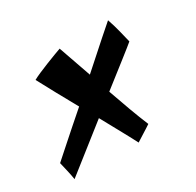

<svg xmlns="http://www.w3.org/2000/svg" viewBox="-87 -528 521 510"><g transform="rotate(-30 173.5 -273.0)"><path d="M148 -433C131 -427 70 -404 51 -393C70 -357 93 -315 116 -274C56 -222 3 -174 -3 -169C0 -156 7 -128 9 -113L146 -221C171 -175 194 -134 205 -112C217 -120 239 -133 252 -142C237 -178 221 -222 205 -268C260 -311 309 -349 318 -357C314 -372 307 -406 297 -434C292 -430 241 -385 183 -333C171 -368 159 -402 148 -433Z"/></g></svg>

Font: Yesteryear
Style: Regular
Weight: 400
Designer: Astigmatic (AOETI)
Foundry: Astigmatic (AOETI)
Version: Version 1.000